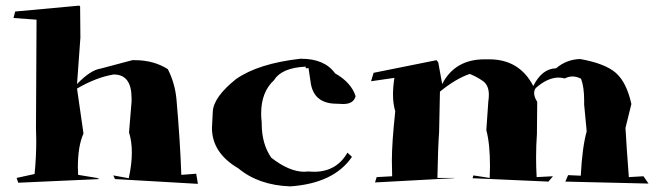

<svg xmlns="http://www.w3.org/2000/svg" viewBox="-20 -721 2344 683"><path d="M684 -67 389 -84 383 -97 438 -87Q449 -137 449 -178Q449 -218 439 -250L448 -359V-372Q448 -456 385 -456H384Q323 -446 254 -406L277 -246Q257 -202 257 -126L258 -99L325 -88L334 -84L45 -71L39 -88L103 -102Q109 -162 109 -221L108 -266L110 -651L28 -657L34 -680L262 -701L265 -698L266 -587L254 -422Q302 -472 338 -477L451 -507H459Q527 -507 577 -475Q603 -424 608 -365Q621 -216 625 -99L678 -103Z M1013 -58Q900 -62 828 -122Q734 -177 734 -266Q734 -273 737 -324.5Q740 -376 820 -440Q899 -495 1048 -512H1051Q1135 -512 1172 -460Q1229 -428 1245 -379Q1238 -351 1201 -351L1178 -352Q1099 -352 1086 -422L1076 -489L1088 -482Q1076 -478 1071 -478Q1067 -478 1067 -481L1068 -484Q982 -480 955 -436Q909 -394 909 -317Q909 -302 911 -285V-281Q911 -209 945 -160Q1009 -110 1063 -110L1075 -111L1097 -110Q1177 -110 1216 -178L1232 -163Q1168 -69 1013 -58Z M2287 -68 1991 -75 2001 -98 2046 -96Q2051 -196 2067 -254L2058 -349V-364Q2058 -411 2047 -441Q2031 -449 2017 -449Q2003 -449 1989 -442Q1978 -445 1967 -445Q1928 -445 1886 -408Q1880 -400 1880 -390Q1880 -376 1891 -359L1890 -245Q1887 -203 1887 -160Q1887 -126 1889 -91L1947 -94L1931 -75L1661 -87L1664 -97L1722 -88L1723 -130Q1723 -210 1710 -258L1717 -359Q1719 -373 1719 -384Q1719 -418 1697.5 -433Q1676 -448 1651 -458Q1601 -441 1545 -395L1542 -251Q1538 -199 1536 -88H1598L1592 -87L1314 -72L1320 -91L1375 -94L1374 -151Q1374 -213 1386 -325Q1378 -352 1378 -385Q1378 -412 1383 -444L1300 -432L1309 -462L1533 -507L1539 -499L1553 -422Q1598 -510 1704 -510H1720Q1828 -510 1877 -415Q1908 -477 1958 -478Q1996 -510 2044 -511Q2133 -495 2171 -461.5Q2209 -428 2226 -351L2205 -266Q2209 -194 2217 -91L2269 -94Z"/></svg>

Font: Xiangcui Kesong Xiangcui Kesong
Style: Regular
Weight: 400
Version: Version 1.501;March 28, 2024;FontCreator 14.0.0.2814 64-bit